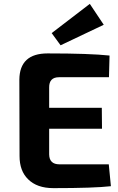

<svg xmlns="http://www.w3.org/2000/svg" viewBox="-20 -969 612 992"><path d="M247 -798 444 -949 516 -841 293 -735ZM285 -570Q233 -570 234 -516V-412H506L507 -304H234V-171Q235 -120 287 -120H542L553 -7Q467 3 256 3Q171 3 125 -43Q81 -86 81 -163L80 -557Q81 -693 226 -693Q444 -693 546 -682L543 -570Z"/></svg>

Font: Taylor Sans Bold LRS
Style: Bold
Weight: 700
Italic angle: -8°
Designer: Natanael Gama
Version: Version 1.001 September 8, 2015